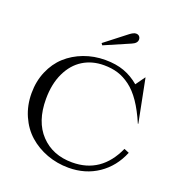

<svg xmlns="http://www.w3.org/2000/svg" viewBox="-164 -1078 1148 1230"><g transform="rotate(20 409.5 -463.0)"><path d="M449.2 -24.9Q647.5 -24.9 735.8 -221.2L770 -207Q727.5 -103 640.6 -43.9Q553.7 15.1 439 15.1Q361.3 15.1 291.5 -10.7Q221.7 -36.6 168.9 -83.3Q116.2 -129.9 85.2 -200.2Q54.2 -270.5 54.2 -354Q54.2 -435.1 83.5 -503.4Q112.8 -571.8 163.3 -617.7Q213.9 -663.6 282 -689.2Q350.1 -714.8 426.8 -714.8Q500 -714.8 555.7 -694.6Q611.3 -674.3 659.2 -633.8L704.1 -696.8H706.1L764.2 -402.8L761.2 -401.9Q727.1 -481.9 689.5 -536.9Q651.9 -591.8 610.1 -622.8Q568.4 -653.8 525.4 -667Q482.4 -680.2 430.2 -680.2Q349.6 -680.2 287.6 -641.8Q225.6 -603.5 189.7 -528.1Q153.8 -452.6 153.8 -350.1Q153.8 -196.3 235.1 -110.6Q316.4 -24.9 449.2 -24.9ZM366.2 -808.1 511.2 -920.9Q537.1 -940.9 553.2 -940.9Q568.4 -940.9 576.2 -932.1Q584 -923.3 584 -911.1Q584 -885.7 548.8 -871.1L375 -795.9Z"/></g></svg>

Font: Messapia
Style: Regular
Weight: 400
Designer: Luca Marsano
Foundry: Collletttivo
Version: Version 1.000;FEAKit 1.0